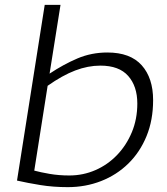

<svg xmlns="http://www.w3.org/2000/svg" viewBox="-20 -760 689 790"><path d="M229 -740 184 -457Q241 -495 298.5 -519.5Q356 -544 422 -544Q516 -544 563 -491.5Q610 -439 610 -348Q610 -266 583 -200Q556 -134 508 -87Q460 -40 396 -15Q332 10 259 10Q199 10 146.5 1.5Q94 -7 50 -17L164 -740ZM393 -490Q342 -490 289.5 -470Q237 -450 176 -407L121 -58Q147 -51 184.5 -44.5Q222 -38 265 -38Q322 -38 372.5 -60Q423 -82 461.5 -122Q500 -162 522.5 -216Q545 -270 545 -334Q545 -405 507.5 -447.5Q470 -490 393 -490Z"/></svg>

Font: Georama Expanded Light
Style: Italic
Weight: 300
Width: 7
Italic angle: -9°
Designer: Jean-Baptiste Levee
Foundry: Production Type
Version: Version 1.000